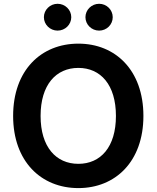

<svg xmlns="http://www.w3.org/2000/svg" viewBox="-20 -963 810 993"><path d="M385.3 9.8C576.7 9.8 721.7 -127.4 721.7 -363.3C721.7 -600.1 576.7 -737.3 385.3 -737.3C192.9 -737.3 47.9 -600.1 47.9 -363.3C47.9 -127.9 192.9 9.8 385.3 9.8ZM385.3 -115.7C269.5 -115.7 189.9 -203.1 189.9 -363.3C189.9 -524.4 269.5 -611.8 385.3 -611.8C500.5 -611.8 579.6 -524.4 579.6 -363.3C579.6 -202.6 500.5 -115.7 385.3 -115.7ZM492.7 -804.7C531.7 -804.7 563 -835.9 563 -874C563 -912.1 531.7 -943.4 492.7 -943.4C453.6 -943.4 421.9 -912.1 421.9 -874C421.9 -835.9 453.6 -804.7 492.7 -804.7ZM277.8 -804.7C316.9 -804.7 348.6 -835.9 348.6 -874C348.6 -912.1 316.9 -943.4 277.8 -943.4C238.8 -943.4 207 -912.1 207 -874C207 -835.9 238.8 -804.7 277.8 -804.7Z"/></svg>

Font: Raveo SemiBold
Style: Regular
Weight: 600
Designer: Jakub Foglar, Rasmus Andersson (Inter)
Foundry: Jakubfoglar.com
Version: Version 1.100;Glyphs 3.2.3 (3260)